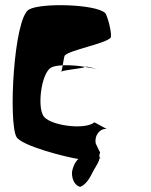

<svg xmlns="http://www.w3.org/2000/svg" viewBox="-20 -586 586 744"><path d="M44 -55C65 -20 240 24 284 30C275 37 264 54 259 80C257 115 276 136 291 138C322 126 338 81 343 74C355 52 362 45 366 27C368 27 369 28 370 28C366 25 362 19 368 5C366 1 357 -16 351 -30C345 -63 369 -90 394 -86L346 -112C307 -80 165 -101 147 -139C125 -177 140 -298 176 -323C185 -329 202 -332 223 -333C226 -350 229 -369 231 -371C253 -393 382 -415 408 -439C417 -448 396 -529 387 -536C350 -570 139 -576 92 -549C33 -515 12 -111 44 -55ZM216 -307C217 -306 217 -307 218 -309C216 -308 215 -308 216 -307ZM218 -309C232 -315 302 -322 306 -325C307 -326 307 -327 308 -327C280 -332 249 -334 223 -333C221 -323 220 -314 218 -309ZM308 -327C328 -324 346 -321 356 -317C344 -322 318 -330 308 -327ZM356 -317 360 -315C359 -316 358 -316 356 -317ZM360 -315C361 -315 362 -314 362 -314ZM370 24C378 26 374 26 370 24Z"/></svg>

Font: Ampere
Style: SCCnd
Weight: 400
Version: Version 1